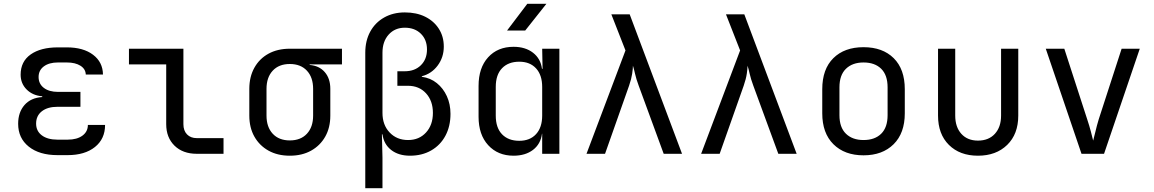

<svg xmlns="http://www.w3.org/2000/svg" viewBox="-20 -805 6040 1005"><path d="M334 7H281Q186 7 130.5 -37.5Q75 -82 75 -157Q75 -217 108 -255Q141 -293 201 -297V-301Q151 -305 119.5 -336.5Q88 -368 88 -414Q88 -483 140.5 -520Q193 -557 283 -557H330Q416 -557 467 -518.5Q518 -480 519 -415H429Q428 -444 401 -461Q374 -478 330 -478H283Q237 -478 209.5 -457.5Q182 -437 182 -402Q182 -366 209.5 -345Q237 -324 284 -324H401V-246H281Q229 -246 199 -222.5Q169 -199 169 -158Q169 -119 199 -96.5Q229 -74 281 -74H334Q383 -74 411.5 -95Q440 -116 440 -151H530Q530 -78 477 -35.5Q424 7 334 7Z M1010 0Q937 0 893.5 -42.5Q850 -85 850 -155V-468H655V-550H940V-155Q940 -121 959 -101.5Q978 -82 1010 -82H1150V0Z M1497 10Q1433 10 1385.5 -16.5Q1338 -43 1311.5 -90Q1285 -137 1285 -200V-340Q1285 -403 1311.5 -450.5Q1338 -498 1385.5 -524Q1433 -550 1497 -550H1770V-468H1601V-465Q1651 -461 1680 -427.5Q1709 -394 1709 -340V-200Q1709 -137 1682.5 -90Q1656 -43 1608.5 -16.5Q1561 10 1497 10ZM1497 -70Q1554 -70 1586.5 -105Q1619 -140 1619 -200V-340Q1619 -400 1586.5 -435Q1554 -470 1497 -470Q1440 -470 1407.5 -435Q1375 -400 1375 -340V-200Q1375 -140 1407.5 -105Q1440 -70 1497 -70Z M1892 180V-529Q1892 -592 1918 -639.5Q1944 -687 1991 -713.5Q2038 -740 2099 -740Q2160 -740 2205.5 -717.5Q2251 -695 2277 -654.5Q2303 -614 2303 -561Q2303 -505 2271 -462Q2239 -419 2188 -406V-403Q2233 -397 2266.5 -370Q2300 -343 2319 -301.5Q2338 -260 2338 -209Q2338 -144 2311.5 -94.5Q2285 -45 2237 -17.5Q2189 10 2126 10Q2066 10 2027.5 -20Q1989 -50 1982 -102H1979L1982 20V180ZM2116 -72Q2174 -72 2210 -111.5Q2246 -151 2246 -214Q2246 -277 2210 -316.5Q2174 -356 2115 -356H2060V-432H2099Q2151 -432 2183 -463.5Q2215 -495 2215 -546Q2215 -597 2183 -628.5Q2151 -660 2099 -660Q2047 -660 2014.5 -624Q1982 -588 1982 -529V-214Q1982 -151 2019.5 -111.5Q2057 -72 2116 -72Z M2634 -645 2740 -785H2840L2729 -645ZM2668 10Q2586 10 2535.5 -45Q2485 -100 2485 -194V-355Q2485 -450 2535 -505Q2585 -560 2668 -560Q2730 -560 2770 -529Q2810 -498 2817 -445H2820L2818 -550H2908V0H2818V-105H2817Q2810 -51 2770 -20.5Q2730 10 2668 10ZM2698 -68Q2754 -68 2786 -103Q2818 -138 2818 -200V-350Q2818 -412 2786 -447Q2754 -482 2698 -482Q2641 -482 2608 -448Q2575 -414 2575 -350V-200Q2575 -136 2608 -102Q2641 -68 2698 -68Z M3050 0 3254 -541 3180 -730H3276L3550 0H3454L3323 -357Q3310 -392 3304 -419Q3298 -446 3293 -461Q3293 -446 3289 -419Q3285 -392 3273 -357L3147 0Z M3650 0 3854 -541 3780 -730H3876L4150 0H4054L3923 -357Q3910 -392 3904 -419Q3898 -446 3893 -461Q3893 -446 3889 -419Q3885 -392 3873 -357L3747 0Z M4500 8Q4401 8 4342.5 -50Q4284 -108 4284 -212V-338Q4284 -443 4342 -500.5Q4400 -558 4500 -558Q4600 -558 4658 -500.5Q4716 -443 4716 -338V-212Q4716 -108 4657.5 -50Q4599 8 4500 8ZM4500 -72Q4559 -72 4592.5 -105Q4626 -138 4626 -202V-348Q4626 -412 4592.5 -445Q4559 -478 4500 -478Q4442 -478 4408 -445Q4374 -412 4374 -348V-202Q4374 -138 4408 -105Q4442 -72 4500 -72Z M5099 10Q5004 10 4947 -46.5Q4890 -103 4890 -200V-550H4980V-200Q4980 -140 5012 -104.5Q5044 -69 5099 -69Q5155 -69 5187.5 -104.5Q5220 -140 5220 -200V-550H5310V-200Q5310 -103 5252 -46.5Q5194 10 5099 10Z M5641 0 5454 -550H5551L5671 -180Q5682 -147 5690 -116.5Q5698 -86 5702 -69Q5707 -86 5714 -116.5Q5721 -147 5731 -180L5851 -550H5946L5759 0Z"/></svg>

Font: JetBrainsMonoNL NFM
Style: Regular
Weight: 400
Monospace: yes
Designer: Philipp Nurullin, Konstantin Bulenkov
Foundry: JetBrains
Version: Version 2.304; ttfautohint (v1.8.4.7-5d5b);Nerd Fonts 3.3.0